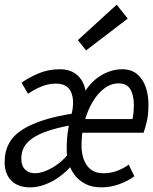

<svg xmlns="http://www.w3.org/2000/svg" viewBox="-42 -797 662 829"><path d="M88 12Q36 12 7 -17Q-22 -46 -22 -97Q-22 -189 55 -237.5Q132 -286 280 -308L275 -258Q202 -246 151.5 -227Q101 -208 75.5 -180.5Q50 -153 50 -112Q50 -81 66.5 -65Q83 -49 109 -49Q141 -49 181.5 -71.5Q222 -94 253 -132L274 -89Q228 -37 180 -12.5Q132 12 88 12ZM300 -224 305 -283H542L527 -269Q532 -289 534 -307.5Q536 -326 536 -343Q536 -387 520.5 -412Q505 -437 470 -437Q437 -437 408 -415Q379 -393 357 -355.5Q335 -318 322.5 -270Q310 -222 310 -169Q310 -116 333.5 -82.5Q357 -49 405 -49Q435 -49 461.5 -58.5Q488 -68 514 -86L538 -36Q512 -16 473.5 -2Q435 12 396 12Q356 12 327.5 -2.5Q299 -17 281 -40.5Q263 -64 254.5 -93Q246 -122 246 -151Q246 -176 247.5 -198Q249 -220 253.5 -245Q258 -270 267 -304Q281 -362 265 -399Q249 -436 199 -436Q166 -436 134.5 -422.5Q103 -409 79 -392L51 -440Q80 -461 123 -479.5Q166 -498 217 -498Q267 -498 296.5 -468Q326 -438 329 -389L318 -391Q350 -445 394.5 -471.5Q439 -498 485 -498Q525 -498 550 -477Q575 -456 587 -421.5Q599 -387 599 -346Q599 -301 591.5 -271Q584 -241 578 -224ZM329.7 -579.3 294.2 -623.8 461.8 -776.8 509.4 -716.7Z"/></svg>

Font: SourceCodeVF
Style: Italic
Weight: 200
Italic angle: -11°
Monospace: yes
Designer: Paul D. Hunt, Teo Tuominen
Foundry: Adobe
Version: Version 1.026;hotconv 1.1.0;makeotfexe 2.6.0